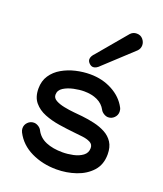

<svg xmlns="http://www.w3.org/2000/svg" viewBox="-151 -927 880 1035"><g transform="rotate(20 289.0 -410.0)"><path d="M454.1 -827.6Q476.6 -827.6 489.7 -812Q502.9 -796.4 502.9 -777.8Q502.9 -758.8 489.3 -744.6L331.1 -598.1Q311.5 -577.1 293.9 -577.1Q281.7 -577.1 271 -587.9Q260.3 -598.6 260.3 -610.4Q260.3 -627.4 279.8 -647L418.5 -812Q432.6 -827.6 454.1 -827.6ZM293.9 -535.6Q363.8 -535.6 420.7 -505.1Q477.5 -474.6 504.9 -422.9Q510.7 -412.6 510.7 -399.4Q510.7 -379.4 496.3 -365Q481.9 -350.6 461.9 -350.6Q449.7 -350.6 436.8 -358.6Q423.8 -366.7 418.5 -377.4Q402.3 -407.7 370.1 -422.9Q337.9 -438 293.5 -438Q267.6 -438 234.9 -431.2Q202.1 -424.3 178.2 -409.2Q154.3 -394 154.3 -368.2Q154.3 -349.1 174.1 -338.1Q193.8 -327.1 222.9 -321.3Q252 -315.4 281.2 -312.7Q310.5 -310.1 329.1 -308.1Q365.2 -304.2 400.4 -296.1Q435.5 -288.1 464.8 -272.5Q494.1 -256.8 511.5 -230Q528.8 -203.1 528.8 -161.6Q528.8 -102.5 494.6 -64.9Q460.4 -27.3 407.2 -9.3Q354 8.8 295.9 8.8Q216.3 8.8 151.1 -22.7Q85.9 -54.2 54.7 -114.7Q48.8 -126.5 48.8 -137.7Q48.8 -157.7 63.2 -172.1Q77.6 -186.5 97.7 -186.5Q110.4 -186.5 123.3 -178.5Q136.2 -170.4 141.6 -159.2Q160.6 -122.1 200.4 -105.5Q240.2 -88.9 295.4 -88.9Q324.7 -88.9 356.2 -95.5Q387.7 -102.1 409.4 -118.2Q431.2 -134.3 431.2 -162.1Q431.2 -183.6 412.4 -193.1Q393.6 -202.6 367.4 -205.6Q341.3 -208.5 318.8 -210.9Q275.9 -215.3 230 -222.4Q184.1 -229.5 144.8 -245.1Q105.5 -260.7 81.1 -290Q56.6 -319.3 56.6 -368.2Q56.6 -412.1 77.9 -443.8Q99.1 -475.6 134.3 -495.8Q169.4 -516.1 211.2 -525.9Q252.9 -535.6 293.9 -535.6Z"/></g></svg>

Font: Manjari
Style: Bold
Weight: 700
Designer: Santhosh Thottingal <santhosh.thottingal@gmail.com>
Version: Version 2.000